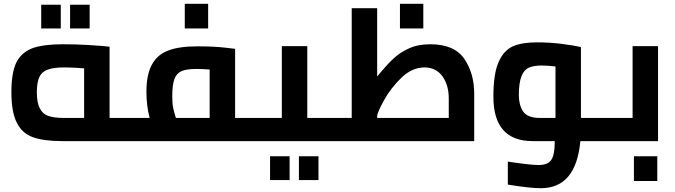

<svg xmlns="http://www.w3.org/2000/svg" viewBox="-20 -743 3555 1011"><path d="M661 -122H557V-497Q526 -501 447 -506Q378 -510 313 -510Q208 -510 150 -489Q92 -466 66 -414Q40 -359 40 -259Q40 -153 68 -98Q95 -42 152 -21Q209 0 308 0H661ZM174 -259Q174 -309 188 -339Q202 -367 233 -377Q264 -388 318 -388Q368 -388 423 -383V-122H315Q264 -122 233 -133Q203 -144 189 -174Q174 -202 174 -259ZM197 -718V-593H300V-718ZM349 -718V-593H452V-718Z M1315 -122H1218V-486L1166 -492Q1107 -499 1019 -499Q923 -499 866 -477Q808 -455 780 -403Q751 -350 751 -260Q751 -185 768 -122H661V0H1315ZM887 -235Q887 -295 898 -326Q909 -356 935 -368Q961 -380 1015 -380Q1041 -380 1084 -377V-122H906Q896 -155 892 -174Q887 -199 887 -235ZM953 -723V-593H1076V-723Z M1748 -122H1598V-500H1464V-122H1315V0H1748ZM1402 80V205H1505V80ZM1554 80V205H1657V80Z M2246 -510Q2181 -510 2133 -488Q2084 -466 2048 -431Q2016 -401 1966 -340V-700H1832V-122H1748V0H2477V-251Q2477 -356 2425 -433Q2372 -510 2246 -510ZM2216 -388Q2275 -388 2310 -341Q2343 -294 2343 -225V-122H1966V-131Q1966 -149 2002 -215Q2038 -280 2094 -334Q2150 -388 2216 -388ZM2086 -723V-593H2209V-723Z M3162 0V-122H3039V-495Q2996 -505 2930 -513Q2870 -520 2807 -520Q2728 -520 2680 -499Q2631 -476 2605 -415Q2578 -354 2578 -234Q2578 0 2785 0H2901Q2901 48 2893 77Q2884 105 2866 115Q2847 126 2816 126Q2774 126 2654 108V229Q2771 248 2828 248Q3013 248 3036 0ZM2712 -242Q2712 -306 2726 -342Q2739 -375 2765 -387Q2792 -398 2832 -398Q2863 -398 2905 -393V-122H2822Q2757 -122 2734 -157Q2712 -191 2712 -242Z M3445 -500H3311V-122H3162V0H3445ZM3318 80V210H3441V80Z"/></svg>

Font: Online Auction - Bold
Style: Bold
Weight: 500
Designer: Mohamed Mostafa, the designer of Online Auction
Foundry: Kief Type Foundry
Version: ""